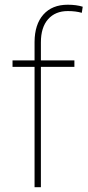

<svg xmlns="http://www.w3.org/2000/svg" viewBox="-20 -780 365 800"><path d="M124 0V-501.5H32.2V-528.3H124V-605.5Q124.5 -678.7 160.9 -719.5Q197.3 -760.3 262.2 -760.3Q298.3 -760.3 324.7 -752L320.8 -726.6Q295.4 -733.9 262.7 -733.9Q210.4 -733.9 180.4 -700Q150.4 -666 150.4 -603.5V-528.3H290V-501.5H150.4V0Z"/></svg>

Font: TypoPRO Roboto
Style: Regular
Weight: 250
Designer: Google
Version: Version 2.136; 2016